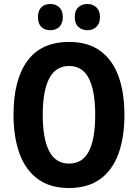

<svg xmlns="http://www.w3.org/2000/svg" viewBox="-20 -936 694 966"><path d="M606 -358Q606 -245 576 -162.5Q546 -80 484 -35Q422 10 327 10Q232 10 170 -35.5Q108 -81 78 -164Q48 -247 48 -359Q48 -535 118 -630Q188 -725 328 -725Q423 -725 484.5 -680Q546 -635 576 -553Q606 -471 606 -358ZM195 -358Q195 -238 227.5 -175.5Q260 -113 327 -113Q395 -113 427 -174.5Q459 -236 459 -358Q459 -479 427 -541.5Q395 -604 328 -604Q260 -604 227.5 -541Q195 -478 195 -358ZM171 -850Q171 -883 188 -899.5Q205 -916 233 -916Q261 -916 278.5 -899Q296 -882 296 -850Q296 -818 278.5 -801Q261 -784 233 -784Q205 -784 188 -800.5Q171 -817 171 -850ZM356 -850Q356 -883 374 -899.5Q392 -916 420 -916Q447 -916 465 -899Q483 -882 483 -850Q483 -818 465 -801Q447 -784 420 -784Q392 -784 374 -801Q356 -818 356 -850Z"/></svg>

Font: Noto Sans Condensed
Style: Bold
Weight: 700
Width: 3
Designer: Monotype Design Team
Foundry: Monotype Imaging Inc.
Version: Version 2.013; ttfautohint (v1.8.4.7-5d5b)